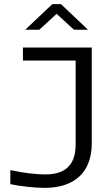

<svg xmlns="http://www.w3.org/2000/svg" viewBox="-20 -900 524 929"><path d="M198 -56C158 -56 92 -63 30 -77V-9C76 1 148 9 196 9C337 9 424 -63 424 -207V-670H91V-607H346V-201C346 -93 287 -56 198 -56ZM102 -756H170L254 -833L338 -756H406L275 -880H233Z"/></svg>

Font: LT Wave Light
Style: Regular
Weight: 300
Designer: Daniel Lyons
Version: Version 2.5 (Glyphs App)